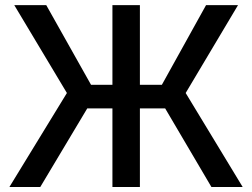

<svg xmlns="http://www.w3.org/2000/svg" viewBox="-20 -748 1008 768"><path d="M539.6 -727.5V0H429.7V-727.5ZM17.6 0 247.6 -376 37.1 -727.5H165L344.2 -408.7H627.4L804.2 -727.5H932.1L722.7 -376L950.7 0H825.7L640.6 -314.5H329.1L141.1 0Z"/></svg>

Font: Inter 24pt Medium
Style: Regular
Weight: 500
Designer: Rasmus Andersson
Foundry: rsms
Version: Version 4.001;git-66647c0bb